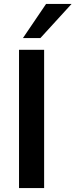

<svg xmlns="http://www.w3.org/2000/svg" viewBox="-20 -959 385 979"><path d="M77 0V-705H205V0ZM97 -765 215 -939H345L186 -765Z"/></svg>

Font: Nunito Sans 12pt ExtraLight
Style: Bold
Weight: 700
Version: Version 3.101;gftools[0.9.27]